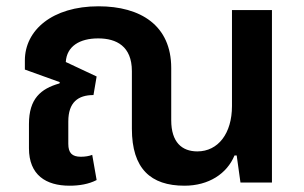

<svg xmlns="http://www.w3.org/2000/svg" viewBox="-20 -580 966 610"><path d="M201 10C232 10 262 5 287 -8L273 -88C263 -84 250 -82 237 -82C209 -82 197 -94 197 -123V-194C197 -255 228 -278 277 -278L287 -337L189 -383C192 -433 233 -458 292 -458C350 -458 399 -433 399 -354V-171C399 -44 459 10 566 10C643 10 701 -28 725 -86H732L744 0H844V-548H717V-243C717 -156 673 -99 607 -99C558 -99 524 -128 524 -198V-364C524 -499 427 -560 293 -560C146 -560 59 -484 59 -388V-359L170 -319L169 -315C109 -298 72 -266 72 -186V-109C72 -24 126 10 201 10Z"/></svg>

Font: Noto Sans Thai Semi
Style: Regular
Weight: 600
Designer: Monotype Design Team
Foundry: Monotype Imaging Inc.
Version: Version 1.901